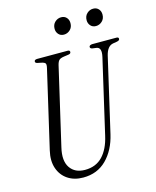

<svg xmlns="http://www.w3.org/2000/svg" viewBox="-133 -1006 897 1106"><g transform="rotate(-15 315.0 -453.5)"><path d="M225 9Q171 9 133 -16.5Q95 -42 79.5 -87.5Q64 -133 78 -192L185 -654Q190 -675 185 -682Q180 -689 160 -693L140 -697Q127 -700 127 -708Q127 -720 145 -720H325Q339 -720 339 -710Q339 -699 325 -697L297 -693Q276 -690 267.5 -682Q259 -674 254 -653L147 -191Q129 -115 157.5 -73Q186 -31 246 -31Q311 -31 351 -73Q391 -115 408 -191L510 -633Q523 -689 490 -693L468 -696Q454 -698 454 -708Q454 -714 460 -717Q466 -720 473 -720H617Q630 -720 630 -710Q630 -700 614 -697L590 -693Q555 -687 542 -634L440 -192Q419 -101 364 -46Q309 9 225 9ZM330 -815Q310 -815 298 -828.5Q286 -842 286 -861Q286 -886 302 -901Q318 -916 339 -916Q359 -916 371 -903Q383 -890 383 -870Q383 -845 367 -830Q351 -815 330 -815ZM521 -815Q501 -815 489 -828.5Q477 -842 477 -861Q477 -886 493 -901Q509 -916 530 -916Q550 -916 562 -903Q574 -890 574 -870Q574 -845 558 -830Q542 -815 521 -815Z"/></g></svg>

Font: Instrument Serif
Style: Italic
Weight: 400
Italic angle: -13°
Designer: Rodrigo Fuenzalida
Foundry: fragTYPE
Version: Version 1.000; ttfautohint (v1.8.4.7-5d5b);gftools[0.9.27]